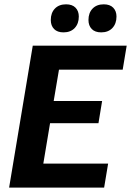

<svg xmlns="http://www.w3.org/2000/svg" viewBox="-20 -859 600 879"><path d="M21.7 0 130 -650H560L541.7 -540H250L225.8 -396.7H447.5L430.8 -295H209.2L178.3 -110H475L456.7 0ZM270.8 -710.8Q242.5 -710.8 227.5 -726.2Q212.5 -741.7 212.5 -767.5Q212.5 -800 231.2 -819.6Q250 -839.2 282.5 -839.2Q310.8 -839.2 325.8 -823.8Q340.8 -808.3 340.8 -783.3Q340.8 -750.8 322.1 -730.8Q303.3 -710.8 270.8 -710.8ZM443.3 -710.8Q415 -710.8 400 -726.2Q385 -741.7 385 -767.5Q385 -800 403.8 -819.6Q422.5 -839.2 455 -839.2Q483.3 -839.2 498.3 -823.8Q513.3 -808.3 513.3 -783.3Q513.3 -750.8 494.6 -730.8Q475.8 -710.8 443.3 -710.8Z"/></svg>

Font: Familjen Grotesk GF
Style: Bold Italic
Weight: 700
Designer: Anders Wikstroem, Jonas Baeckman, Matilda Gysing, Kristian Moeller
Foundry: Familjen STHML AB
Version: Version 2.000; Beta; Release 4; Build 6